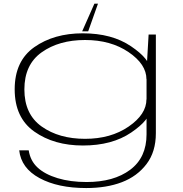

<svg xmlns="http://www.w3.org/2000/svg" viewBox="-20 -768 974 1020"><path d="M438 231Q546 231 627.2 200Q708.5 169 758.2 103.8Q808 38.5 808 -60.5V-584.5H769.5L758.5 -395.5V-54.5Q758.5 69 671.5 134Q584.5 199 440 199Q353.5 199 286 178.5Q218.5 158 179.8 122.2Q141 86.5 132.5 30.5H82Q92.5 125.5 190 178.2Q287.5 231 438 231ZM420.5 5Q575.5 5 676.8 -63.8Q778 -132.5 778 -189.5L758 -240.5Q758 -160.5 663.2 -95.5Q568.5 -30.5 432 -30.5Q293.5 -30.5 201.5 -95.8Q109.5 -161 109.5 -293Q109.5 -425 201.5 -490.2Q293.5 -555.5 432 -555.5Q568.5 -555.5 663.2 -491Q758 -426.5 758 -347L777.5 -396.5Q777.5 -453.5 676 -522.2Q574.5 -591 420 -591Q266.5 -591 162.2 -517.5Q58 -444 58 -293.5Q58 -142.5 162.5 -68.8Q267 5 420.5 5ZM416.5 -601.5H448.5L500.5 -748.5H481.5Z"/></svg>

Font: Anybody ExtraExpanded ExtraLight
Style: Regular
Weight: 250
Width: 8
Version: Version 1.113;gftools[0.9.25]